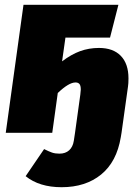

<svg xmlns="http://www.w3.org/2000/svg" viewBox="-20 -554 585 801"><path d="M516 -227Q516 -205 514 -193L487 0L484 18Q467 121 402 174Q337 227 237 227Q144 227 87 181L164 68Q184 78 197 82.5Q210 87 228 87Q253 87 268.5 73Q284 59 288 33L293 0L315 -159Q317 -175 317 -180Q317 -197 311.5 -203.5Q306 -210 295 -210Q267 -210 221 -166L198 0H4L78 -534H474L439 -397H253L239 -298Q277 -327 314 -340.5Q351 -354 393 -354Q452 -354 484 -321Q516 -288 516 -227Z"/></svg>

Font: Fira Sans Black
Style: Italic
Weight: 900
Italic angle: -8°
Designer: Carrois Corporate & Edenspiekermann AG
Foundry: Carrois Corporate GbR & Edenspiekermann AG
Version: Version 4.203